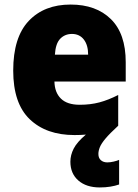

<svg xmlns="http://www.w3.org/2000/svg" viewBox="-20 -583 608 843"><path d="M412 93Q412 111 423 120.5Q434 130 451 130Q464 130 479 126.5Q494 123 503 119V227Q486 233 464.5 236.5Q443 240 418 240Q359 240 324 209.5Q289 179 289 127Q289 98 303.5 69.5Q318 41 357 8Q334 10 307 10Q183 10 110.5 -59.5Q38 -129 38 -273Q38 -419 106 -491Q174 -563 290 -563Q402 -563 467 -499Q532 -435 532 -310V-225H219Q220 -177 247.5 -150Q275 -123 330 -123Q377 -123 416.5 -133.5Q456 -144 499 -166V-31Q462 3 443.5 25Q425 47 418.5 63Q412 79 412 93ZM296 -434Q265 -434 244.5 -413Q224 -392 221 -343H367Q367 -385 348 -409.5Q329 -434 296 -434Z"/></svg>

Font: Noto Sans Lao UI SemCond Blk
Style: Regular
Weight: 900
Width: 4
Designer: Monotype Design Team
Foundry: Monotype Imaging Inc.
Version: Version 2.000; ttfautohint (v1.8.4.7-5d5b)